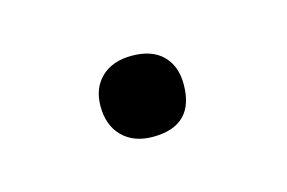

<svg xmlns="http://www.w3.org/2000/svg" viewBox="-31 -286 260 174"><g transform="rotate(-15 99.0 -199.0)"><path d="M98 -161Q80 -161 69.5 -171.5Q59 -182 59 -200Q59 -217 69.5 -227Q80 -237 98 -237Q117 -237 127 -227Q137 -217 137 -200Q137 -161 98 -161Z"/></g></svg>

Font: Cormorant Light Light
Style: Italic
Weight: 300
Italic angle: -10°
Version: Version 4.000